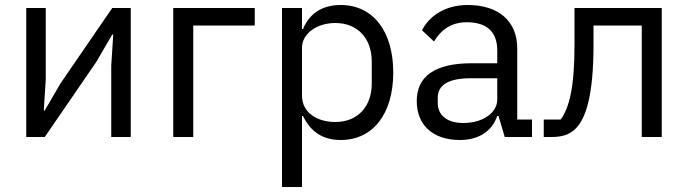

<svg xmlns="http://www.w3.org/2000/svg" viewBox="-20 -548 2752 768"><path d="M85 -516V0H159L365 -300L429 -410H433L425 -286V0H503V-516H429L223 -216L159 -106H155L163 -230V-516Z M673 -516V0H753V-446H999V-516Z M1108 -516V200H1188V-84H1192C1223 -20 1272 12 1343 12C1472 12 1553 -93 1553 -258C1553 -423 1472 -528 1343 -528C1272 -528 1219 -497 1192 -432H1188V-516ZM1321 -60C1248 -60 1188 -98 1188 -165V-357C1188 -414 1248 -456 1321 -456C1411 -456 1467 -394 1467 -302V-214C1467 -122 1411 -60 1321 -60Z M1999 0H2108V-70H2049V-354C2049 -463 1975 -528 1851 -528C1758 -528 1696 -482 1668 -427L1716 -382C1744 -429 1785 -459 1847 -459C1929 -459 1969 -419 1969 -346V-295H1867C1717 -295 1647 -241 1647 -144C1647 -48 1711 12 1820 12C1892 12 1947 -21 1969 -84H1974ZM1833 -56C1771 -56 1731 -85 1731 -136V-157C1731 -207 1772 -235 1863 -235H1969V-150C1969 -97 1912 -56 1833 -56Z M2155 -70V0H2186C2228 0 2258 -9 2283 -34C2323 -74 2354 -166 2354 -367V-446H2547V0H2627V-516H2278V-369C2278 -197 2257 -118 2223 -70Z"/></svg>

Font: Braiins Sans
Style: Regular
Weight: 400
Designer: Mike Abbink, Paul van der Laan, Pieter van Rosmalen, Jiri Chlebus, Lubos Buracinsky
Foundry: Bold Monday, Sudetype
Version: Version 1.000;hotconv 1.0.109;makeotfexe 2.5.65596